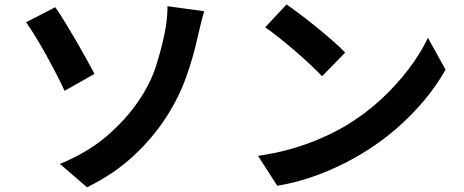

<svg xmlns="http://www.w3.org/2000/svg" viewBox="-20 -780 2040 845"><path d="M243.7 -58.5Q365.4 -108.7 448.6 -180Q531.7 -251.4 585.8 -330Q641.7 -410.1 666.9 -490.2Q692.1 -570.3 704.3 -632.5Q711.6 -666.3 714.6 -700.3Q717.7 -734.3 716.9 -752.7L878.7 -730.5Q870 -701.6 862.1 -668.4Q854.1 -635.2 849.2 -613.9Q830.1 -526 797.7 -436.4Q765.3 -346.8 710.3 -262.6Q652.1 -172.3 566.8 -93.2Q481.6 -14 363.1 44.3ZM223.3 -748.3Q242.2 -721.6 265.9 -682.8Q289.6 -643.9 314.5 -601.3Q339.4 -558.6 360.8 -519.7Q382.1 -480.9 395.9 -454.8L264.2 -380.3Q245.7 -420.5 223.3 -463.4Q200.9 -506.3 177.9 -547.5Q154.8 -588.6 133.3 -623.5Q111.8 -658.3 94.7 -682Z M1241.1 -760.4Q1267.3 -742.4 1302.3 -716Q1337.3 -689.6 1374.5 -659.3Q1411.6 -629 1444.7 -600.2Q1477.8 -571.4 1499.1 -548.5L1397.3 -444.3Q1377.8 -465.5 1347 -494.4Q1316.2 -523.4 1280.3 -554.4Q1244.4 -585.5 1209.4 -613.3Q1174.4 -641 1147 -659.8ZM1115.5 -94.2Q1194.4 -105.3 1263.1 -125.2Q1331.8 -145 1391.1 -170.8Q1450.4 -196.5 1498.8 -225Q1584.1 -275.7 1654.8 -340.7Q1725.5 -405.8 1778.7 -476.2Q1831.9 -546.6 1863.4 -613.5L1940.9 -473.3Q1903.1 -405.6 1847.4 -338.8Q1791.7 -271.9 1721.9 -211.7Q1652.2 -151.5 1571 -102.9Q1520.5 -72.5 1461.2 -44.7Q1402 -16.8 1336.4 4.4Q1270.7 25.7 1200.3 37.7Z"/></svg>

Font: Noto Sans SC Thin
Style: Regular
Weight: 100
Designer: Ryoko NISHIZUKA 西塚涼子 (kana, bopomofo & ideographs); Paul D. Hunt (Latin, Greek & Cyrillic); Sandoll Communications 산돌커뮤니
Foundry: Adobe
Version: Version 2.004-H2;hotconv 1.0.118;makeotfexe 2.5.65603